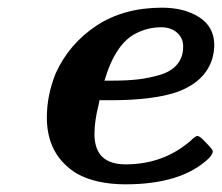

<svg xmlns="http://www.w3.org/2000/svg" viewBox="-20 -472 578 500"><path d="M226 -123Q226 -44 307 -44Q406 -44 477 -106Q489 -118 494 -118Q500 -118 512 -105Q533 -84 534 -79Q535 -71 523 -59Q452 8 307 8Q230 8 180 -20Q102 -68 102 -166Q102 -224 125 -281Q160 -358 231 -405Q302 -452 402 -452Q460 -452 499 -427Q538 -402 538 -354Q538 -339 533 -320Q515 -259 440 -232Q377 -211 269 -211H239L237 -200Q226 -157 226 -123ZM457 -351Q457 -373 441 -387Q425 -401 400 -401Q366 -401 336 -386Q281 -360 252 -262H274Q312 -262 341 -265.5Q370 -269 398 -277.5Q426 -286 441.5 -304.5Q457 -323 457 -351Z"/></svg>

Font: KaTeX_Main
Style: Bold Italic
Weight: 700
Version: Version 1.1; ttfautohint (v1.3)